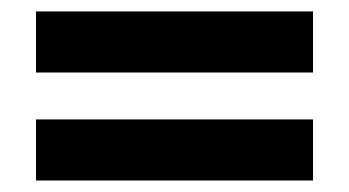

<svg xmlns="http://www.w3.org/2000/svg" viewBox="-20 -520 611 336"><path d="M43 -204.1V-311H527.8V-204.1ZM43 -393.1V-500H527.8V-393.1Z"/></svg>

Font: OpenSans-Bold
Style: Bold
Weight: 700
Foundry: Ascender Corporation
Version: Version 1.10